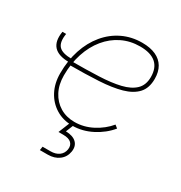

<svg xmlns="http://www.w3.org/2000/svg" viewBox="-194 -679 949 1009"><g transform="rotate(30 280.5 -175.0)"><path d="M96.2 -272.5Q30.3 -272.5 2.7 -302.7Q-24.9 -333 -14.6 -393.6H7.8Q-1 -339.8 20.3 -317.1Q41.5 -294.4 100.1 -294.4ZM276.4 7.8Q220.2 7.8 176.8 -18.8Q133.3 -45.4 108.6 -92Q84 -138.7 84 -199.2Q84 -276.9 105.5 -341.8Q127 -406.7 166.5 -454.3Q206.1 -502 260 -527.8Q314 -553.7 378.4 -553.7Q427.2 -553.7 460.9 -538.3Q494.6 -522.9 512 -493.4Q529.3 -463.9 529.3 -421.4Q529.3 -365.7 499.8 -333.5Q470.2 -301.3 414.8 -285.6Q359.4 -270 280.5 -265.6Q201.7 -261.2 103.5 -261.2V-283.7Q194.3 -283.7 268.6 -286.9Q342.8 -290 396 -302.7Q449.2 -315.4 478 -343.3Q506.8 -371.1 506.8 -419.9Q506.8 -475.6 474.4 -503.4Q441.9 -531.2 378.4 -531.2Q318.8 -531.2 269 -506.8Q219.2 -482.4 182.9 -438Q146.5 -393.6 126.5 -332.8Q106.4 -272 106.4 -199.2Q106.4 -144 128.2 -102.5Q149.9 -61 188.2 -37.8Q226.6 -14.6 276.4 -14.6Q332.5 -14.6 384.3 -41.7Q436 -68.8 470.7 -110.8L488.3 -96.7Q450.7 -50.8 393.8 -21.5Q336.9 7.8 276.4 7.8ZM193.4 204.1 196.8 181.6H244.6Q275.9 181.6 295.7 167.2Q315.4 152.8 319.8 127.4Q323.7 102.5 308.8 87.6Q293.9 72.8 259.3 72.8H230.5L263.7 -9.3H280.8L283.2 0L262.7 50.3Q306.2 51.3 327.1 71.8Q348.1 92.3 342.3 127.4Q336.4 162.6 309.1 183.3Q281.7 204.1 241.2 204.1Z"/></g></svg>

Font: Inter Thin
Style: Italic
Weight: 250
Italic angle: -9.3988°
Designer: Rasmus Andersson
Foundry: rsms
Version: Version 4.001;git-66647c0bb